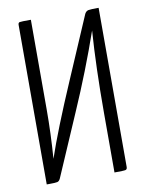

<svg xmlns="http://www.w3.org/2000/svg" viewBox="-80 -758 618 815"><g transform="rotate(-10 228.5 -350.0)"><path d="M114 -15Q109 -4 101 -2Q93 0 67 0Q59 0 55 0V-687Q55 -697 61.5 -698.5Q68 -700 110 -700V-312Q110 -212 102 -102Q141 -218 229 -422L342 -685Q348 -696 357.5 -698Q367 -700 402 -700V-14Q402 -4 395 -2Q388 0 347 0V-257Q347 -454 358 -610Q301 -446 229 -281Z"/></g></svg>

Font: Yanone Kaffeesatz Light
Style: Regular
Weight: 300
Designer: Yanone (Cyrillic: Daniel Pouzeot)
Foundry: Yanone
Version: Version 1.003;PS 001.003;hotconv 1.0.88;makeotf.lib2.5.64775